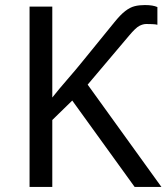

<svg xmlns="http://www.w3.org/2000/svg" viewBox="-20 -740 659 760"><path d="M553 -720Q570 -720 582 -718Q594 -716 603 -712V-642Q596 -644 582 -644.5Q568 -645 559 -645Q546 -645 531.5 -637.5Q517 -630 491 -599L327 -405L619 0H513L266 -342L187 -265V0H97V-714H187V-354Q213 -387 247 -426Q281 -465 310 -501L432 -651Q457 -682 476 -696.5Q495 -711 513 -715.5Q531 -720 553 -720Z"/></svg>

Font: RS Noto Sans
Style: Regular
Weight: 400
Designer: Monotype Design Team
Foundry: Monotype Imaging Inc.
Version: Version 3.10